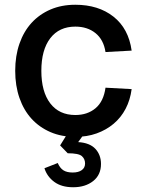

<svg xmlns="http://www.w3.org/2000/svg" viewBox="-20 -564 608 808"><path d="M297 12Q239 12 192.5 -8Q146 -28 113 -64Q80 -100 62 -151.5Q44 -203 44 -266Q44 -329 62 -380.5Q80 -432 113 -468Q146 -504 192.5 -524Q239 -544 297 -544Q394 -544 457.5 -494Q521 -444 534 -351L424 -345Q416 -397 382 -424.5Q348 -452 297 -452Q229 -452 191.5 -403Q154 -354 154 -266Q154 -178 191.5 -129Q229 -80 297 -80Q348 -80 382 -108.5Q416 -137 424 -195L534 -189Q528 -143 508.5 -106Q489 -69 458 -43Q427 -17 386.5 -2.5Q346 12 297 12ZM288 224Q239 224 208.5 201.5Q178 179 167 144L223 122Q232 143 246.5 152.5Q261 162 286 162Q310 162 324 152Q338 142 338 124Q338 105 324.5 93Q311 81 265 81L233 48L269 -10H341L309 34Q358 37 381.5 62.5Q405 88 405 126Q405 172 372 198Q339 224 288 224Z"/></svg>

Font: Geist Med
Style: Regular
Weight: 400
Designer: Basement.studio, Andrés Briganti, Mateo Zaragoza
Foundry: Basement.studio, Vercel, Andrés Briganti, Guido Ferreyra, Mateo Zaragoza
Version: Version 1.401